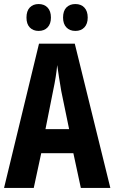

<svg xmlns="http://www.w3.org/2000/svg" viewBox="-20 -930 566 950"><path d="M380 0 343 -172H184L147 0H0L173 -714H350L526 0ZM283 -480Q271 -551 263 -608Q258 -552 243 -482L205 -291H322ZM111 -843Q111 -876 127.5 -893Q144 -910 171 -910Q199 -910 215.5 -892.5Q232 -875 232 -843Q232 -812 215.5 -794.5Q199 -777 171 -777Q144 -777 127.5 -794Q111 -811 111 -843ZM292 -843Q292 -876 308.5 -893Q325 -910 353 -910Q381 -910 397.5 -892.5Q414 -875 414 -843Q414 -812 397.5 -794.5Q381 -777 353 -777Q325 -777 308.5 -794.5Q292 -812 292 -843Z"/></svg>

Font: Noto Sans ExtraCondensed
Style: Bold
Weight: 700
Width: 2
Designer: Monotype Design Team
Foundry: Monotype Imaging Inc.
Version: Version 2.013; ttfautohint (v1.8.4.7-5d5b)